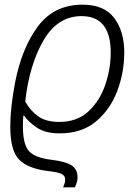

<svg xmlns="http://www.w3.org/2000/svg" viewBox="-20 -562 579 822"><path d="M250 240H301Q305 231 308.5 220Q312 209 312 197Q312 164 288 147Q264 130 200 122Q132 114 105 86Q78 58 78 -22Q78 -36 78.5 -47.5Q79 -59 80 -67H83Q100 -42 136.5 -16.5Q173 9 235 9Q330 9 391 -42Q452 -93 482 -172.5Q512 -252 512 -337Q512 -428 469 -485Q426 -542 334 -542Q212 -542 143 -450Q74 -358 45 -211Q24 -101 24 -20Q24 84 62.5 122Q101 160 184 170Q228 175 243.5 182.5Q259 190 259 206Q259 222 250 240ZM234 -40Q176 -40 142 -65Q108 -90 88 -128Q106 -286 166.5 -389.5Q227 -493 329 -493Q454 -493 454 -337Q454 -267 430.5 -198.5Q407 -130 358.5 -85Q310 -40 234 -40Z"/></svg>

Font: Noto Sans UI Light
Style: Italic
Weight: 300
Italic angle: -12°
Designer: Monotype Design Team
Foundry: Monotype Imaging Inc.
Version: Version 1.901